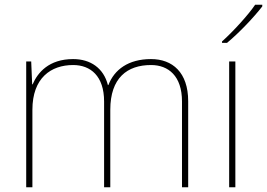

<svg xmlns="http://www.w3.org/2000/svg" viewBox="-20 -786 1121 806"><path d="M614 -538C519 -538 460 -494 435 -429H433C415 -500 360 -538 287 -538C185 -538 138 -481 117 -432H115L111 -528H90V0H116V-325C116 -459 194 -513 287 -513C360 -513 417 -467 417 -360V0H443V-325C443 -459 514 -513 614 -513C687 -513 744 -467 744 -360V0H770V-361C770 -482 704 -538 614 -538Z M1081 -759V-766H1051C1022 -723 957 -652 912 -612V-606H933C986 -650 1046 -714 1081 -759ZM968 0V-528H942V0Z"/></svg>

Font: Noto Sans Gurmukhi UI Thin
Style: Regular
Weight: 100
Designer: Jelle Bosma - Monotype Design Team
Foundry: Monotype Imaging Inc.
Version: Version 2.004